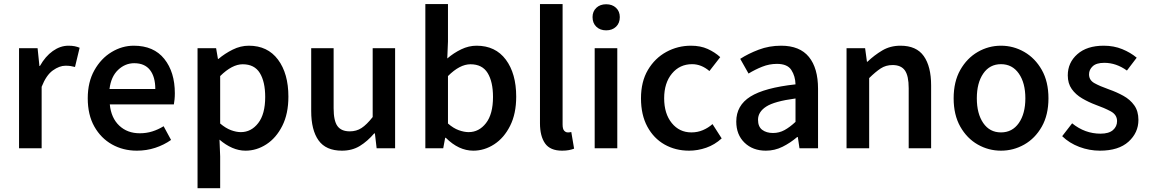

<svg xmlns="http://www.w3.org/2000/svg" viewBox="-20 -749 5803 970"><path d="M76.2 0V-505.4H169.9L179.2 -415.5H181.6Q209 -464.4 246.8 -491.2Q284.7 -518.1 325.7 -518.1Q344.2 -518.1 357.4 -515.4Q370.6 -512.7 382.3 -507.8L358.9 -410.6Q347.2 -413.6 336.9 -415.3Q326.7 -417 310.5 -417Q280.3 -417 246.8 -393.1Q213.4 -369.1 190.4 -310.5V0Z M671.4 12.2Q602.1 12.2 545.9 -19.3Q489.7 -50.8 456.5 -109.9Q423.3 -168.9 423.3 -252.4Q423.3 -334.5 456.8 -394Q490.2 -453.6 543.5 -485.8Q596.7 -518.1 655.8 -518.1Q756.8 -518.1 810.1 -451.4Q863.3 -384.8 863.3 -277.8Q863.3 -261.7 861.8 -246.6Q860.4 -231.4 858.4 -221.7H534.7Q541.5 -152.8 582.5 -114.3Q623.5 -75.7 686 -75.7Q719.7 -75.7 749.3 -85Q778.8 -94.2 806.6 -111.3L844.2 -42Q808.1 -16.6 764.2 -2.2Q720.2 12.2 671.4 12.2ZM533.2 -299.3H764.6Q764.6 -360.8 737.8 -395.3Q710.9 -429.7 658.2 -429.7Q612.3 -429.7 576.7 -396Q541 -362.3 533.2 -299.3Z M978 201.7V-505.4H1071.8L1081.1 -451.2H1083.5Q1115.7 -478.5 1155.5 -498.3Q1195.3 -518.1 1237.3 -518.1Q1332 -518.1 1384.5 -447.8Q1437 -377.4 1437 -260.7Q1437 -174.3 1406.2 -113.3Q1375.5 -52.2 1325.9 -20Q1276.4 12.2 1220.2 12.2Q1186.5 12.2 1153.3 -2.2Q1120.1 -16.6 1088.9 -43.5L1092.3 41V201.7ZM1196.8 -81.5Q1249 -81.5 1284.4 -127Q1319.8 -172.4 1319.8 -259.3Q1319.8 -335.9 1292.7 -380.1Q1265.6 -424.3 1206.1 -424.3Q1152.8 -424.3 1092.3 -364.7V-125Q1120.6 -101.1 1147.2 -91.3Q1173.8 -81.5 1196.8 -81.5Z M1707.5 12.2Q1626.5 12.2 1589.4 -39.8Q1552.2 -91.8 1552.2 -188V-505.4H1665.5V-202.1Q1665.5 -138.7 1684.8 -112.1Q1704.1 -85.4 1747.1 -85.4Q1780.8 -85.4 1806.6 -102.3Q1832.5 -119.1 1862.8 -157.7V-505.4H1976.1V0H1882.8L1874 -75.2H1870.6Q1836.9 -35.6 1798.1 -11.7Q1759.3 12.2 1707.5 12.2Z M2371.1 12.2Q2297.4 12.2 2232.4 -52.7H2229L2219.2 0H2128.9V-728.5H2243.2V-539.1L2239.7 -453.6Q2272 -481.4 2310.1 -499.8Q2348.1 -518.1 2387.7 -518.1Q2482.9 -518.1 2535.4 -447.8Q2587.9 -377.4 2587.9 -260.7Q2587.9 -174.3 2557.1 -113.3Q2526.4 -52.2 2476.8 -20Q2427.2 12.2 2371.1 12.2ZM2347.7 -81.5Q2399.9 -81.5 2435.3 -127Q2470.7 -172.4 2470.7 -259.3Q2470.7 -335.9 2443.6 -380.1Q2416.5 -424.3 2356.9 -424.3Q2302.7 -424.3 2243.2 -364.7V-125Q2270.5 -101.1 2297.6 -91.3Q2324.7 -81.5 2347.7 -81.5Z M2819.8 12.2Q2759.3 12.2 2733.6 -24.7Q2708 -61.5 2708 -126V-728.5H2822.3V-120.1Q2822.3 -97.2 2830.3 -88.6Q2838.4 -80.1 2848.1 -80.1Q2852.1 -80.1 2856 -80.3Q2859.9 -80.6 2866.2 -82L2880.4 2Q2869.6 6.3 2854.5 9.3Q2839.4 12.2 2819.8 12.2Z M2984.4 0V-505.4H3098.6V0ZM3042.5 -595.7Q3011.7 -595.7 2992.7 -614Q2973.6 -632.3 2973.6 -662.6Q2973.6 -691.4 2992.7 -709.5Q3011.7 -727.5 3042.5 -727.5Q3073.2 -727.5 3092.3 -709.5Q3111.3 -691.4 3111.3 -662.6Q3111.3 -632.3 3092.3 -614Q3073.2 -595.7 3042.5 -595.7Z M3461.4 12.2Q3392.6 12.2 3337.6 -18.8Q3282.7 -49.8 3250.5 -109.1Q3218.3 -168.5 3218.3 -252.4Q3218.3 -336.4 3253.4 -395.8Q3288.6 -455.1 3346.2 -486.6Q3403.8 -518.1 3470.7 -518.1Q3519 -518.1 3555.2 -501.7Q3591.3 -485.4 3618.7 -460.4L3564 -390.1Q3523.4 -424.8 3476.6 -424.8Q3414.1 -424.8 3374.8 -377.4Q3335.4 -330.1 3335.4 -252.4Q3335.4 -174.8 3373.8 -127.4Q3412.1 -80.1 3473.1 -80.1Q3504.4 -80.1 3531.2 -91.6Q3558.1 -103 3579.6 -122.1L3626 -49.8Q3590.8 -17.6 3547.9 -2.7Q3504.9 12.2 3461.4 12.2Z M3849.1 12.2Q3783.2 12.2 3741.5 -28.1Q3699.7 -68.4 3699.7 -134.8Q3699.7 -216.3 3771 -261Q3842.3 -305.7 3999 -322.8Q3998 -364.3 3978 -395.3Q3958 -426.3 3905.3 -426.3Q3866.7 -426.3 3830.6 -411.9Q3794.4 -397.5 3761.7 -377.4L3719.7 -451.7Q3760.3 -478 3813 -498Q3865.7 -518.1 3926.3 -518.1Q4020.5 -518.1 4066.7 -461.4Q4112.8 -404.8 4112.8 -300.3V0H4019L4010.7 -56.6H4007.3Q3973.1 -27.3 3933.6 -7.6Q3894 12.2 3849.1 12.2ZM3885.3 -77.1Q3916.5 -77.1 3943.1 -91.6Q3969.7 -106 3999 -133.3V-251.5Q3892.1 -237.3 3850.8 -210.4Q3809.6 -183.6 3809.6 -144Q3809.6 -108.9 3830.8 -93Q3852.1 -77.1 3885.3 -77.1Z M4256.8 0V-505.4H4350.6L4359.9 -437H4362.3Q4397 -470.2 4437.3 -494.1Q4477.5 -518.1 4529.3 -518.1Q4609.9 -518.1 4647 -465.6Q4684.1 -413.1 4684.1 -317.4V0H4570.8V-303.2Q4570.8 -366.2 4551.5 -393.3Q4532.2 -420.4 4489.3 -420.4Q4455.6 -420.4 4429.4 -403.3Q4403.3 -386.2 4371.1 -354.5V0Z M5037.1 12.2Q4974.1 12.2 4919.7 -18.8Q4865.2 -49.8 4831.5 -109.1Q4797.9 -168.5 4797.9 -252.4Q4797.9 -336.4 4831.5 -395.8Q4865.2 -455.1 4919.7 -486.6Q4974.1 -518.1 5037.1 -518.1Q5100.1 -518.1 5154.8 -486.6Q5209.5 -455.1 5243.2 -395.8Q5276.9 -336.4 5276.9 -252.4Q5276.9 -168.5 5243.2 -109.1Q5209.5 -49.8 5154.8 -18.8Q5100.1 12.2 5037.1 12.2ZM5037.1 -80.1Q5094.2 -80.1 5127.2 -127.4Q5160.2 -174.8 5160.2 -252.4Q5160.2 -330.1 5127.2 -377.4Q5094.2 -424.8 5037.1 -424.8Q4980 -424.8 4947.5 -377.4Q4915 -330.1 4915 -252.4Q4915 -174.8 4947.5 -127.4Q4980 -80.1 5037.1 -80.1Z M5536.6 12.2Q5483.4 12.2 5432.9 -6.8Q5382.3 -25.9 5346.2 -61L5396.5 -126Q5460.9 -73.7 5540 -73.7Q5582 -73.7 5602.8 -91.8Q5623.5 -109.9 5623.5 -137.2Q5623.5 -169.4 5591.1 -186.8Q5558.6 -204.1 5516.1 -219.2Q5479.5 -232.9 5447 -252Q5414.6 -271 5394.5 -299.3Q5374.5 -327.6 5374.5 -368.2Q5374.5 -432.6 5422.9 -475.3Q5471.2 -518.1 5556.2 -518.1Q5607.4 -518.1 5649.7 -500.7Q5691.9 -483.4 5722.7 -457.5L5673.3 -392.6Q5619.1 -431.6 5559.1 -431.6Q5519 -431.6 5500.5 -414.3Q5481.9 -397 5481.9 -373.5Q5481.9 -344.2 5508.8 -329.1Q5535.6 -314 5582.5 -297.4Q5621.6 -283.7 5655.5 -264.9Q5689.5 -246.1 5710.4 -216.8Q5731.4 -187.5 5731.4 -143.1Q5731.4 -78.6 5681.4 -33.2Q5631.3 12.2 5536.6 12.2Z"/></svg>

Font: Akatab
Style: Bold
Weight: 700
Designer: SIL Global
Foundry: SIL Global
Version: Version 4.100